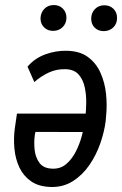

<svg xmlns="http://www.w3.org/2000/svg" viewBox="-20 -743 492 773"><path d="M249 -538.6Q301.8 -537.6 334.7 -512.9Q367.7 -488.3 385 -449Q402.3 -409.7 407 -364.3Q411.6 -318.8 407.2 -276.4L405.3 -254.4Q399.9 -212.4 383.8 -165.8Q367.7 -119.1 340.1 -78.9Q312.5 -38.6 273.4 -13.7Q234.4 11.2 184.1 9.8Q135.7 8.3 105 -13.2Q74.2 -34.7 58.1 -68.8Q42 -103 38.1 -144Q34.2 -185.1 39.6 -226.1L48.3 -285.6H361.8L348.6 -211.4L122.6 -211.9L120.1 -198.7Q116.2 -170.9 119.4 -140.1Q122.6 -109.4 138.9 -87.2Q155.3 -64.9 190.4 -64Q223.1 -62.5 246.6 -82.5Q270 -102.5 285.6 -133.5Q301.3 -164.6 309.8 -197.3Q318.4 -230 321.8 -254.4L324.2 -275.9Q326.7 -299.3 327.1 -330.8Q327.6 -362.3 321 -392.3Q314.5 -422.4 296.9 -442.6Q279.3 -462.9 245.6 -464.4Q209 -465.8 177 -451.2Q145 -436.5 118.2 -412.6L90.8 -474.6Q120.1 -508.8 162.6 -524.2Q205.1 -539.6 249 -538.6ZM143.1 -668.9Q143.6 -691.4 158 -706.8Q172.4 -722.2 195.3 -722.7Q218.3 -723.1 232.9 -708.5Q247.6 -693.8 247.6 -670.9Q247.1 -648.4 232.2 -633.8Q217.3 -619.1 194.8 -618.7Q172.9 -618.2 158 -632.3Q143.1 -646.5 143.1 -668.9ZM347.2 -668Q347.2 -690.4 361.6 -705.8Q376 -721.2 398.9 -721.7Q421.9 -722.2 436.8 -707.5Q451.7 -692.9 451.2 -669.9Q451.2 -647.5 436.3 -632.8Q421.4 -618.2 398.9 -617.7Q376.5 -617.2 361.8 -631.1Q347.2 -645 347.2 -668Z"/></svg>

Font: Roboto Condensed
Style: Italic
Weight: 400
Italic angle: -12°
Designer: Christian Robertson
Foundry: Google
Version: Version 3.0